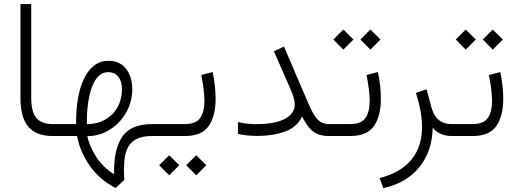

<svg xmlns="http://www.w3.org/2000/svg" viewBox="-20 -678 2584 957"><path d="M82 -190.4C82 -63 130.4 0 243.2 0H264.2V-59.6H243.2C206.5 -59.6 179.7 -69.3 162.1 -88.9C144.5 -108.4 135.7 -142.6 135.7 -190.9V-657.7H82Z M364.3 0C373 49.3 393.1 97.7 424.8 144.5C456.1 191.4 500 229.5 556.2 259.3L599.6 218.8C599.1 204.6 597.7 184.1 597.7 171.9C597.7 64.5 622.1 0 738.8 0H762.2V-59.6H739.3C665.5 -59.6 615.2 -37.6 587.4 6.3C559.6 50.3 546.4 111.8 548.8 190.4C469.2 144 426.8 56.6 415 0.5C456.1 0.5 493.7 -10.3 527.3 -31.7C561 -53.2 588.4 -81.5 608.9 -117.2C628.9 -152.8 639.2 -191.4 639.2 -233.4C639.2 -274.9 628.9 -309.1 607.9 -335.4C586.9 -361.8 558.1 -375 520.5 -375C403.3 -375 359.4 -221.7 359.4 -75.2V-59.6H244.6V0ZM519.5 -318.4C564 -318.4 587.9 -283.7 587.9 -233.4C587.9 -132.8 517.1 -59.1 413.1 -59.1V-75.7C413.1 -119.6 417 -160.2 424.8 -196.8C439.9 -270.5 471.2 -318.4 519.5 -318.4Z M742.2 0H902.3C958.5 0 998 -17.1 1021 -50.8C1043.5 -84.5 1054.7 -128.9 1054.7 -185.1C1054.7 -227.5 1049.8 -272 1040 -318.8L983.4 -304.2C991.7 -260.7 999 -211.9 999 -174.3C999 -139.6 992.2 -111.8 978.5 -90.8C964.4 -69.8 939 -59.6 901.4 -59.6H742.2ZM908.2 145.5 958 195.8 1008.3 145.5 958 95.7ZM773.4 145.5 823.2 195.8 873.5 145.5 823.2 95.7Z M1449.2 -159.7C1449.2 -88.4 1366.7 -59.1 1257.3 -59.1C1228 -59.1 1199.2 -62 1166 -69.3V-10.3C1194.8 -4.4 1225.1 -0.5 1264.6 -0.5C1315.4 -0.5 1360.8 -7.8 1400.9 -22.5C1440.9 -37.1 1469.2 -62 1485.4 -97.2C1516.6 -41.5 1541 0 1619.6 0H1644.5V-59.6H1619.6C1558.6 -59.6 1540 -108.9 1501 -199.7L1395.5 -445.8L1345.2 -422.4L1425.3 -239.7C1437.5 -212.4 1449.2 -182.6 1449.2 -159.7Z M1776.4 -481 1826.2 -430.7 1876.5 -481 1826.2 -530.8ZM1641.6 -481 1691.4 -430.7 1741.7 -481 1691.4 -530.8ZM1625 0H1726.1C1782.2 0 1821.8 -17.1 1844.7 -50.8C1867.2 -84.5 1878.4 -128.9 1878.4 -185.1C1878.4 -227.5 1873.5 -272 1863.8 -318.8L1807.1 -304.2C1815.4 -260.7 1822.8 -211.9 1822.8 -174.3C1822.8 -139.6 1815.9 -111.8 1802.2 -90.8C1788.1 -69.8 1762.7 -59.6 1725.1 -59.6H1625Z M2254.4 0V-59.6H2230.5C2175.3 -59.6 2143.6 -91.3 2129.4 -146L2106.4 -232.9L2053.2 -214.8C2072.8 -153.8 2083.5 -97.2 2083.5 -44.9C2083.5 80.6 2018.1 172.4 1872.1 209.5L1890.6 259.8C1968.3 242.7 2028.8 207 2071.3 153.8C2113.8 100.6 2135.3 35.2 2136.7 -42.5C2152.8 -19.5 2184.1 0 2232.9 0Z M2386.2 -481 2436 -430.7 2486.3 -481 2436 -530.8ZM2251.5 -481 2301.3 -430.7 2351.6 -481 2301.3 -530.8ZM2234.9 0H2335.9C2392.1 0 2431.6 -17.1 2454.6 -50.8C2477.1 -84.5 2488.3 -128.9 2488.3 -185.1C2488.3 -227.5 2483.4 -272 2473.6 -318.8L2417 -304.2C2425.3 -260.7 2432.6 -211.9 2432.6 -174.3C2432.6 -139.6 2425.8 -111.8 2412.1 -90.8C2397.9 -69.8 2372.6 -59.6 2335 -59.6H2234.9Z"/></svg>

Font: Vazirmatn ExtraLight
Style: Regular
Weight: 200
Designer: Saber Rastikerdar
Foundry: Saber Rastikerdar
Version: Version 33.003